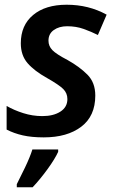

<svg xmlns="http://www.w3.org/2000/svg" viewBox="-20 -571 491 812"><path d="M165 10Q264 10 323.5 -35Q383 -80 383 -167Q383 -222 349.5 -255.5Q316 -289 266 -317Q218 -342 201.5 -359Q185 -376 185 -399Q185 -428 207.5 -444Q230 -460 264 -460Q302 -460 334 -448.5Q366 -437 394 -423L431 -509Q355 -551 262 -551Q172 -551 120 -507.5Q68 -464 68 -388Q68 -337 96.5 -304Q125 -271 179 -241Q230 -212 247.5 -194.5Q265 -177 265 -152Q265 -118 235.5 -99Q206 -80 159 -80Q118 -80 78.5 -92.5Q39 -105 8 -123V-23Q39 -7 76.5 1.5Q114 10 165 10ZM51 221H118Q151 186 182 143Q213 100 226 71V61H117Q107 93 86 137Q65 181 51 208Z"/></svg>

Font: Noto Sans UI Medium
Style: Italic
Weight: 500
Italic angle: -12°
Designer: Monotype Design Team
Foundry: Monotype Imaging Inc.
Version: Version 1.901